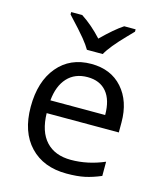

<svg xmlns="http://www.w3.org/2000/svg" viewBox="-109 -791 739 880"><g transform="rotate(15 260.5 -350.5)"><path d="M289.6 9.3Q179.7 9.3 116 -57.9Q52.2 -125 52.2 -244.6Q52.2 -364.7 111.3 -435.3Q170.4 -505.9 270.5 -505.9Q363.8 -505.9 418.2 -444.6Q472.7 -383.3 472.7 -282.7V-234.9H130.4Q132.3 -147.5 174.3 -102.1Q216.3 -56.6 292.5 -56.6Q372.6 -56.6 451.2 -90.3V-22.9Q411.1 -5.9 375.7 1.7Q340.3 9.3 289.6 9.3ZM269.5 -442.9Q209.5 -442.9 173.8 -404.1Q138.2 -365.2 131.8 -295.9H391.6Q391.6 -367.2 359.9 -405Q328.1 -442.9 269.5 -442.9ZM119.1 -711.4H171.4Q223.1 -677.7 270.5 -626Q329.6 -684.6 370.6 -711.4H424.8V-700.2L395 -669.4Q329.6 -602.1 308.6 -563H233.4Q223.1 -581.5 200 -610.1Q176.8 -638.7 119.1 -700.2Z"/></g></svg>

Font: Bpm'online Open Sans
Style: Regular
Weight: 400
Foundry: Ascender Corporation
Version: Version 1.10